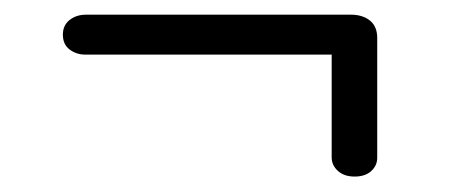

<svg xmlns="http://www.w3.org/2000/svg" viewBox="-20 -442 598 255"><path d="M63.5 -396Q63.5 -408.5 72.5 -415.5Q81.5 -422.5 94 -422.5H446Q461.5 -422.5 471.2 -414.8Q481 -407 481 -391.5V-232.5Q481 -222 473 -214.8Q465 -207.5 451 -207.5Q437 -207.5 428.8 -215Q420.5 -222.5 420.5 -233V-380L430.5 -369.5H93Q81.5 -369.5 72.5 -376.2Q63.5 -383 63.5 -396Z"/></svg>

Font: Fraunces Medium
Style: Regular
Weight: 500
Version: Version 1.000;[b76b70a41]